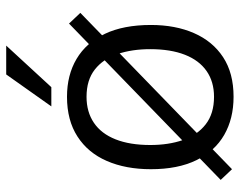

<svg xmlns="http://www.w3.org/2000/svg" viewBox="-97 -666 773 619"><g transform="rotate(-90 289.5 -356.5)"><path d="M557.5 -484 53.5 5 19 -31.5 523 -520.5ZM287 10Q216.5 10 164 -20.2Q111.5 -50.5 82.5 -110Q53.5 -169.5 53.5 -256.5Q53.5 -337.5 80 -398.5Q106.5 -459.5 158.8 -493.2Q211 -527 287 -527Q357 -527 409 -496.2Q461 -465.5 489.8 -405.2Q518.5 -345 518.5 -256.5Q518.5 -177.5 492.2 -117.5Q466 -57.5 414.8 -23.8Q363.5 10 287 10ZM287 -53Q335.5 -53 370 -77Q404.5 -101 422.5 -147Q440.5 -193 440.5 -258.5Q440.5 -317.5 424.8 -364Q409 -410.5 375 -437.2Q341 -464 287 -464Q238 -464 203 -440.2Q168 -416.5 149.8 -370.5Q131.5 -324.5 131.5 -258.5Q131.5 -199.5 147.5 -153.2Q163.5 -107 198 -80Q232.5 -53 287 -53ZM359 -723H452L318 -577.5H256Z"/></g></svg>

Font: Public Sans Light
Style: Regular
Weight: 300
Designer: The Public Sans Project Authors: Dan O. Williams and USWDS (Libre Franklin designed by Pablo Impallari and Rodrigo Fuenz
Version: Version 1.007